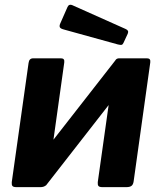

<svg xmlns="http://www.w3.org/2000/svg" viewBox="-20 -770 667 790"><path d="M244.4 -512.9 176 -24.1Q172.8 0 146.1 0H47.6Q34.9 0 31.1 -4.9Q27.4 -9.7 28.4 -20.7L97.5 -510.7Q99.9 -530 116.1 -530H231.4Q246.8 -530 244.4 -512.9ZM598.3 -512.9 529.9 -24.1Q528.1 -10.7 521.2 -5.4Q514.2 0 499.8 0H401.5Q388.8 0 385 -4.9Q381.3 -9.7 382.3 -20.7L451.4 -510.7Q453.8 -530 470 -530H585.3Q600.7 -530 598.3 -512.9ZM455.5 -522.7 529.4 -469.1 168.7 -6.3 95.1 -60.9ZM257.8 -741.3Q261 -748.3 266.2 -749.9Q271.4 -751.4 276.9 -749L497.2 -650.6Q504.2 -647.4 506.4 -643Q508.6 -638.6 505.5 -631L487.9 -593.2Q484.8 -586.4 480 -585.5Q475.1 -584.7 465.1 -587.1L242.7 -648.6Q229.6 -652 226.6 -657.3Q223.7 -662.5 227.1 -671.5Z"/></svg>

Font: Libre Franklin Thin
Style: Italic
Weight: 100
Italic angle: -8°
Designer: Pablo Impallari, Rodrigo Fuenzalida, Nhung Nguyen
Foundry: Impallari Type
Version: Version 3.000